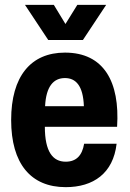

<svg xmlns="http://www.w3.org/2000/svg" viewBox="-20 -762 538 792"><path d="M179 -597H322L418 -742H299L250 -663L202 -742H83ZM251 10C365 10 447 -47 461 -169H327C319 -121 295 -95 251 -95C198 -95 165 -136 165 -239H463C475 -425 408 -545 248 -545C107 -545 26 -447 26 -267C26 -87 107 10 251 10ZM248 -440C293 -440 323 -408 326 -324H166C170 -406 201 -440 248 -440Z"/></svg>

Font: Mona Sans SemiCondensed
Style: Bold
Weight: 700
Width: 4
Designer: Deni Anggara
Foundry: GitHub
Version: Version 2.000